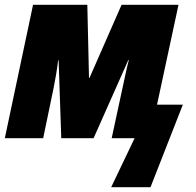

<svg xmlns="http://www.w3.org/2000/svg" viewBox="-24 -573 814 796"><path d="M437 203H600L734 -139H627L716 -553H480L347 -250H345L338 -553H113L-4 0H155L198 -207C205 -241 213 -287 217 -323H219L230 0H364L508 -324H510C501 -290 491 -240 483 -204L439 0H534Z"/></svg>

Font: Noto Sans Condensed Black
Style: Italic
Weight: 900
Width: 3
Italic angle: -12°
Designer: Monotype Design Team
Foundry: Monotype Imaging Inc.
Version: Version 2.013